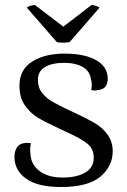

<svg xmlns="http://www.w3.org/2000/svg" viewBox="-20 -737 508 770"><path d="M38 -108Q38 -133 50 -148.5Q62 -164 88 -164Q98 -164 104 -163Q101 -151 101 -139Q101 -128 102 -121Q104 -77 138.5 -51Q173 -25 231 -25Q288 -25 322 -45Q356 -65 356 -104Q356 -140 330 -161Q304 -182 248 -207L216 -222Q160 -248 130.5 -266Q101 -284 79.5 -315Q58 -346 58 -393Q58 -458 109 -490Q160 -522 238 -522Q320 -522 366 -495.5Q412 -469 412 -422Q412 -380 375 -376Q365 -374 362 -374Q356 -374 346 -376Q348 -388 348 -396Q348 -409 345 -418Q341 -451 312.5 -468Q284 -485 235 -485Q190 -485 161 -468.5Q132 -452 132 -416Q132 -386 149 -364.5Q166 -343 189.5 -329.5Q213 -316 261 -293L283 -283Q332 -260 361.5 -242.5Q391 -225 411.5 -197Q432 -169 432 -130Q432 -71 383 -29Q334 13 224 13Q131 13 84.5 -20.5Q38 -54 38 -108ZM234 -630 347 -717Q353 -717 364.5 -713.5Q376 -710 379 -706L259 -568Q247 -566 233 -566Q220 -566 208 -568L88 -706Q90 -710 101.5 -713.5Q113 -717 120 -717Z"/></svg>

Font: Arima Madurai
Style: Regular
Weight: 400
Designer: Joana Correia and Natanael Gama
Foundry: NDISCOVER
Version: Version 1.019